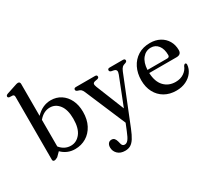

<svg xmlns="http://www.w3.org/2000/svg" viewBox="-169 -1082 1870 1668"><g transform="rotate(-30 766.0 -248.0)"><path d="M168 -714V-394Q234 -463.5 318.5 -463.5Q374.5 -463.5 418.5 -435Q462.5 -406.5 487.5 -355.2Q512.5 -304 512.5 -236.5Q512.5 -160 483.5 -104.5Q454.5 -49 404.8 -19Q355 11 293 11Q252.5 11 218.8 -3.5Q185 -18 159 -44.5L120.5 -6Q99.5 6.5 86.5 6.5Q69.5 6.5 69.5 -12.5V-641.5Q69.5 -661.5 54 -664L21.5 -665.5Q7 -668.5 7 -680.5Q7 -693 25.5 -699.5L110.5 -727.5Q136 -737 146.5 -737Q168 -737 168 -714ZM280 -412.5Q217 -412.5 168 -354V-87Q212 -33 276 -33Q332.5 -33 371 -81.8Q409.5 -130.5 409.5 -226Q409.5 -317 372.8 -364.8Q336 -412.5 280 -412.5Z M756.5 102 785.5 31 613.5 -374Q604.5 -396 593.5 -404.8Q582.5 -413.5 562 -418.5Q546 -424.5 546 -436.5Q546 -453.5 566.5 -453.5H758Q778 -453.5 778 -436.5Q778 -424 761 -419L737 -414.5Q718.5 -410.5 715.5 -399.2Q712.5 -388 721.5 -365.5L834.5 -84.5L943 -360.5Q952.5 -385 948 -397.2Q943.5 -409.5 924.5 -414L901.5 -418.5Q884 -423.5 884 -436.5Q884 -453.5 905 -453.5H1038Q1058.5 -453.5 1058.5 -436.5Q1058.5 -425 1043 -419Q1020 -413 1008.5 -402.2Q997 -391.5 986.5 -365.5L800 99Q778.5 152.5 758.8 183.5Q739 214.5 716 227.8Q693 241 661.5 241Q614.5 241 587.5 214.5Q560.5 188 560.5 150.5Q560.5 126 572.2 111.5Q584 97 604 97Q622.5 97 632.8 108.5Q643 120 648.5 141L653 158.5Q658.5 192.5 685 192.5Q704 192.5 720.2 172.8Q736.5 153 756.5 102Z M1501 -285Q1501 -240 1452.5 -240H1179Q1182.5 -151 1226.8 -104.5Q1271 -58 1340.5 -58Q1390 -58 1424.8 -82Q1459.5 -106 1472.5 -142.5Q1481.5 -155 1489.5 -155Q1501.5 -154.5 1501 -138Q1498 -98 1473 -64Q1448 -30 1405.8 -9.5Q1363.5 11 1309 11Q1241.5 11 1191.8 -18Q1142 -47 1114.5 -98.8Q1087 -150.5 1087 -219.5Q1087 -289.5 1114.5 -344.8Q1142 -400 1192.8 -431.8Q1243.5 -463.5 1313.5 -463.5Q1369.5 -463.5 1411.8 -440.5Q1454 -417.5 1477.5 -377.2Q1501 -337 1501 -285ZM1300.5 -424.5Q1249 -424.5 1215.8 -383.8Q1182.5 -343 1179 -271H1376.5Q1400 -271 1400 -293Q1400 -354.5 1372.5 -389.5Q1345 -424.5 1300.5 -424.5Z"/></g></svg>

Font: Fraunces 72pt Soft
Style: Regular
Weight: 400
Version: Version 1.000;[b76b70a41]